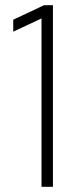

<svg xmlns="http://www.w3.org/2000/svg" viewBox="-20 -720 302 740"><path d="M140 0V-649L31 -598V-644L150 -700H184V0Z"/></svg>

Font: Red Hat Display VF
Style: Regular
Weight: 300
Designer: Pentagram, MCKL
Foundry: Pentagram, MCKL
Version: Version 1.023